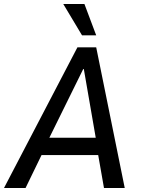

<svg xmlns="http://www.w3.org/2000/svg" viewBox="-36 -942 711 962"><path d="M-16 0 352 -705H446L589 0H485L449 -205L487 -165H138L192 -206L92 0ZM381 -596 198 -225 185 -252H468L448 -227L384 -596ZM375 -765 281 -922H387L446 -765Z"/></svg>

Font: Nunito Sans 7pt Condensed SemiBold
Style: Italic
Weight: 600
Width: 3
Italic angle: -9°
Designer: Vernon Adams
Foundry: Vernon Adams
Version: Version 3.101;gftools[0.9.27]